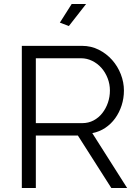

<svg xmlns="http://www.w3.org/2000/svg" viewBox="-20 -939 693 959"><path d="M324 -809 279 -826 338 -919H410ZM89 0V-710H389Q435 -710 473.5 -690.5Q512 -671 540 -639.5Q568 -608 583.5 -568Q599 -528 599 -487Q599 -448 587.5 -412.5Q576 -377 555.5 -348.5Q535 -320 506 -300.5Q477 -281 441 -274L615 0H536L369 -262H159V0ZM159 -324H391Q422 -324 447.5 -337.5Q473 -351 491 -374Q509 -397 519 -426Q529 -455 529 -487Q529 -519 517.5 -548.5Q506 -578 486.5 -600Q467 -622 440.5 -635Q414 -648 385 -648H159Z"/></svg>

Font: Oxford Sans
Style: Regular
Weight: 400
Designer: Matt McInerney, Pablo Impallari, Rodrigo Fuenzalida
Foundry: Matt McInerney, Pablo Impallari, Rodrigo Fuenzalida
Version: Version 3.000g; ttfautohint (v1.5) -l 8 -r 28 -G 28 -x 14 -D